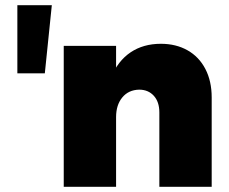

<svg xmlns="http://www.w3.org/2000/svg" viewBox="-20 -721 883 741"><path d="M47 -701H180L153 -438H47ZM595 -287Q595 -328 573.5 -351.5Q552 -375 517 -375Q476 -374 452 -345Q428 -316 428 -269H382Q382 -358 408.5 -422Q435 -486 484 -519Q533 -552 601 -552Q659 -552 703.5 -527Q748 -502 772.5 -455Q797 -408 797 -345V0H595ZM226 -544H428V0H226Z"/></svg>

Font: Alexandria ExtraBold
Style: Regular
Weight: 800
Designer: Mohamed Gaber
Foundry: Kief Type Foundry
Version: Version 5.100